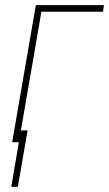

<svg xmlns="http://www.w3.org/2000/svg" viewBox="-20 -548 420 740"><path d="M380.4 -528.3 377 -502.9H139.6L52.7 0H26.9L118.2 -528.3ZM86.4 -45.4 48.8 171.9H23.4L60.5 -45.4Z"/></svg>

Font: Roboto Condensed Thin
Style: Italic
Weight: 250
Italic angle: -12°
Designer: Christian Robertson
Foundry: Google
Version: Version 3.008; 2023